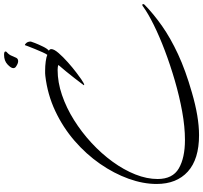

<svg xmlns="http://www.w3.org/2000/svg" viewBox="-48 -854 1023 968"><g transform="rotate(-90 464.0 -369.5)"><path d="M267 122Q146 122 83.5 65.5Q21 9 21 -92Q21 -160 47.5 -233.5Q74 -307 122.5 -377Q171 -447 238.5 -505.5Q306 -564 389 -603Q472 -642 566 -653Q572 -654 579 -654Q586 -654 593 -654Q616 -654 638.5 -651Q661 -648 672 -643Q677 -649 685 -667Q693 -685 701.5 -705.5Q710 -726 715.5 -741Q721 -756 721 -756Q726 -756 732.5 -748Q739 -740 739 -726Q739 -724 731.5 -705Q724 -686 713.5 -664.5Q703 -643 693 -635Q701 -631 701 -623Q701 -609 681 -586Q661 -563 634 -539Q607 -515 582.5 -496.5Q558 -478 549 -472Q527 -457 521 -457Q519 -457 519 -459Q519 -459 529 -472.5Q539 -486 555 -506.5Q571 -527 588.5 -548.5Q606 -570 621 -587Q613 -591 596 -591Q534 -591 469.5 -569Q405 -547 343.5 -508.5Q282 -470 228 -420Q174 -370 133 -313.5Q92 -257 69 -199Q46 -141 46 -87Q46 -11 99.5 20Q153 51 243 51Q309 51 386 37Q463 23 542 0Q621 -23 693.5 -50.5Q766 -78 823.5 -106.5Q881 -135 914 -159Q919 -164 924 -164Q928 -164 928 -160Q928 -156 924 -152Q878 -107 817.5 -64.5Q757 -22 675.5 16Q594 54 482 86Q359 122 267 122ZM640 -790Q629 -790 614 -800Q605 -805 605 -815Q605 -826 623.5 -843.5Q642 -861 672 -861Q689 -861 689 -854Q689 -849 683 -845Q672 -835 667 -822Q662 -809 657 -799.5Q652 -790 640 -790Z"/></g></svg>

Font: Comforter
Style: Regular
Weight: 400
Designer: Robert E. Leuschke
Foundry: Robert E. Leuschke
Version: Version 1.013; ttfautohint (v1.8.3)